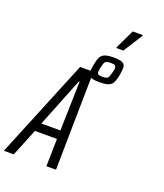

<svg xmlns="http://www.w3.org/2000/svg" viewBox="-214 -1143 1077 1260"><g transform="rotate(20 324.0 -512.5)"><path d="M-35 0 247 -688H340L329 0H262L266 -192H112L34 0ZM135 -252H268L277 -596H272ZM400 -637Q369 -637 351.5 -641.5Q334 -646 326.5 -656Q319 -666 319 -683Q319 -692 321 -703.5Q323 -715 325 -729Q330 -755 336 -773Q342 -791 353 -801.5Q364 -812 383.5 -817Q403 -822 434 -822Q465 -822 482.5 -817.5Q500 -813 507.5 -803Q515 -793 515 -777Q515 -768 513.5 -756Q512 -744 510 -729Q505 -703 498.5 -685Q492 -667 481.5 -657Q471 -647 452 -642Q433 -637 400 -637ZM406 -677Q426 -677 436 -681.5Q446 -686 450.5 -697.5Q455 -709 460 -729Q462 -738 463.5 -745.5Q465 -753 465 -759Q465 -772 457 -777Q449 -782 428 -782Q408 -782 398 -777.5Q388 -773 383.5 -762Q379 -751 374 -729Q373 -720 371.5 -712.5Q370 -705 370 -699Q370 -686 378 -681.5Q386 -677 406 -677ZM428 -886V-891L492 -1025H562V-1020L477 -886Z"/></g></svg>

Font: Saira ExtraCondensed
Style: Italic
Weight: 400
Width: 2
Italic angle: -12°
Designer: Hector Gatti with collaboration of the Omnibus-Type team
Foundry: Omnibus-Type
Version: Version 1.101